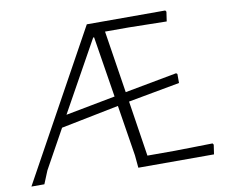

<svg xmlns="http://www.w3.org/2000/svg" viewBox="-87 -728 960 817"><g transform="rotate(-10 392.5 -319.5)"><path d="M780 -41 774 0H447L442 -54L407 -274L157 -224L64 -56L41 0H-15L337 -639H676L680 -633L674 -592L510 -595H408L450 -326L675 -368L680 -364V-325L457 -284L494 -44H612L776 -47ZM400 -316 358 -579H354L185 -275Z"/></g></svg>

Font: Luna Sans Light
Style: Regular
Weight: 300
Designer: Juan Pablo del Peral
Foundry: Huerta Tipografica
Version: Version 2.001; ttfautohint (v1.5)